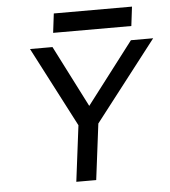

<svg xmlns="http://www.w3.org/2000/svg" viewBox="-52 -769 724 817"><g transform="rotate(-5 310.0 -361.0)"><path d="M208 -722 198 -640H532L542 -722ZM525 -580 324 -317 190 -580H94L271 -239L241 0H326L356 -239L620 -580Z"/></g></svg>

Font: Charger
Style: BdIt
Weight: 400
Designer: Jasper
Foundry: Cannot Into Space Fonts
Version: Version 0.98